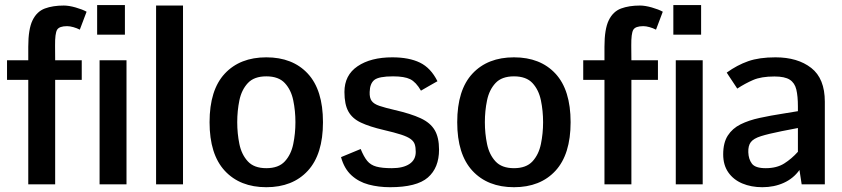

<svg xmlns="http://www.w3.org/2000/svg" viewBox="-20 -742 3390 773"><path d="M93.8 0V-420.4H8.3V-499.5H93.8V-553.7Q93.8 -625 111.1 -660.4Q128.4 -695.8 160.6 -707.8Q192.9 -719.7 236.8 -719.7Q257.3 -719.7 284.7 -711.9Q312 -704.1 328.6 -694.8L301.3 -622.6Q289.1 -628.9 275.1 -632.8Q261.2 -636.7 250 -636.7Q218.8 -636.7 210 -622.3Q201.2 -607.9 201.7 -558.1L202.1 -499.5H309.1V-420.4H202.1V0ZM380.9 0V-499.5H489.3V0ZM371.1 -602.5V-721.7H482.9V-602.5Z M608.4 0V-719.7H716.8V0Z M1052.2 11.7Q946.3 11.7 885 -54.4Q823.7 -120.6 823.7 -250Q823.7 -379.9 885 -445.6Q946.3 -511.2 1052.2 -511.2Q1158.2 -511.2 1219.2 -445.6Q1280.3 -379.9 1280.3 -250Q1280.3 -120.6 1219.2 -54.4Q1158.2 11.7 1052.2 11.7ZM1052.2 -64.9Q1101.6 -64.9 1126.7 -92.3Q1151.9 -119.6 1160.6 -162.1Q1169.4 -204.6 1169.4 -250Q1169.4 -295.9 1160.6 -338.1Q1151.9 -380.4 1126.7 -407.5Q1101.6 -434.6 1052.2 -434.6Q1002.9 -434.6 977.8 -407.5Q952.6 -380.4 943.8 -338.1Q935.1 -295.9 935.1 -250Q935.1 -204.6 943.8 -162.1Q952.6 -119.6 977.8 -92.3Q1002.9 -64.9 1052.2 -64.9Z M1550.3 11.7Q1504.4 11.7 1464.1 1Q1423.8 -9.8 1394.8 -36.4Q1365.7 -63 1353 -109.4L1432.1 -142.1Q1444.8 -110.8 1458.5 -94.2Q1472.2 -77.6 1495.1 -71.3Q1518.1 -64.9 1557.6 -64.9Q1603 -64.9 1628.4 -81.8Q1653.8 -98.6 1653.8 -130.4Q1653.8 -148.4 1649.9 -160.6Q1646 -172.9 1633.5 -182.1Q1621.1 -191.4 1595 -200Q1568.8 -208.5 1524.4 -218.8Q1468.3 -231.9 1433.3 -248.3Q1398.4 -264.6 1382.6 -293.2Q1366.7 -321.8 1366.7 -371.6Q1366.7 -439.5 1419.7 -475.3Q1472.7 -511.2 1559.6 -511.2Q1626.5 -511.2 1670.4 -490Q1714.4 -468.8 1741.2 -415Q1741.2 -415 1731.2 -409.4Q1721.2 -403.8 1708 -396.2Q1694.8 -388.7 1684.8 -382.8Q1674.8 -377 1674.8 -377Q1654.8 -411.6 1631.6 -423.1Q1608.4 -434.6 1562.5 -434.6Q1505.9 -434.6 1487.5 -420.4Q1469.2 -406.2 1468.3 -371.6Q1467.3 -348.1 1476.3 -335.7Q1485.4 -323.2 1507.8 -315.7Q1530.3 -308.1 1568.4 -299.3Q1634.3 -284.2 1673.6 -265.9Q1712.9 -247.6 1730.2 -218Q1747.6 -188.5 1747.6 -139.6Q1747.6 -66.4 1702.6 -27.3Q1657.7 11.7 1550.3 11.7Z M2049.3 11.7Q1943.4 11.7 1882.1 -54.4Q1820.8 -120.6 1820.8 -250Q1820.8 -379.9 1882.1 -445.6Q1943.4 -511.2 2049.3 -511.2Q2155.3 -511.2 2216.3 -445.6Q2277.3 -379.9 2277.3 -250Q2277.3 -120.6 2216.3 -54.4Q2155.3 11.7 2049.3 11.7ZM2049.3 -64.9Q2098.6 -64.9 2123.8 -92.3Q2148.9 -119.6 2157.7 -162.1Q2166.5 -204.6 2166.5 -250Q2166.5 -295.9 2157.7 -338.1Q2148.9 -380.4 2123.8 -407.5Q2098.6 -434.6 2049.3 -434.6Q2000 -434.6 1974.9 -407.5Q1949.7 -380.4 1940.9 -338.1Q1932.1 -295.9 1932.1 -250Q1932.1 -204.6 1940.9 -162.1Q1949.7 -119.6 1974.9 -92.3Q2000 -64.9 2049.3 -64.9Z M2413.6 0V-420.4H2328.1V-499.5H2413.6V-553.7Q2413.6 -625 2430.9 -660.4Q2448.2 -695.8 2480.5 -707.8Q2512.7 -719.7 2556.6 -719.7Q2577.1 -719.7 2604.5 -711.9Q2631.8 -704.1 2648.4 -694.8L2621.1 -622.6Q2608.9 -628.9 2595 -632.8Q2581.1 -636.7 2569.8 -636.7Q2538.6 -636.7 2529.8 -622.3Q2521 -607.9 2521.5 -558.1L2522 -499.5H2628.9V-420.4H2522V0ZM2700.7 0V-499.5H2809.1V0ZM2690.9 -602.5V-721.7H2802.7V-602.5Z M3049.3 11.7Q3004.4 11.7 2968.5 -3.4Q2932.6 -18.6 2912.1 -48.1Q2891.6 -77.6 2891.6 -120.6Q2891.6 -167.5 2910.2 -196.3Q2928.7 -225.1 2961.7 -241.5Q2994.6 -257.8 3038.6 -267.3Q3082.5 -276.9 3133.3 -284.7L3192.4 -294.4V-313Q3192.4 -355 3186 -381.6Q3179.7 -408.2 3159.7 -421.1Q3139.6 -434.1 3098.1 -434.1Q3044.4 -434.1 3012 -419.9Q2979.5 -405.8 2948.2 -385.3Q2948.2 -385.3 2941.9 -395Q2935.5 -404.8 2927 -417.5Q2918.5 -430.2 2912.1 -439.9Q2905.8 -449.7 2905.8 -449.7Q2947.8 -480 2992.2 -495.6Q3036.6 -511.2 3102.1 -511.2Q3191.4 -511.2 3246.1 -468.5Q3300.8 -425.8 3300.8 -332.5V0H3207.5L3198.7 -57.6Q3174.3 -23.4 3135.5 -5.9Q3096.7 11.7 3049.3 11.7ZM3063 -64.9Q3107.4 -64.9 3137.5 -84Q3167.5 -103 3192.4 -130.9V-226.6L3127 -213.9Q3073.2 -203.1 3043.7 -193.8Q3014.2 -184.6 3002.9 -169.9Q2991.7 -155.3 2992.7 -128.9Q2993.7 -101.1 3007.3 -83Q3021 -64.9 3063 -64.9Z"/></svg>

Font: Pontano Sans
Style: Bold
Weight: 700
Designer: Vernon Adams
Foundry: Vernon Adams
Version: Version 2.001